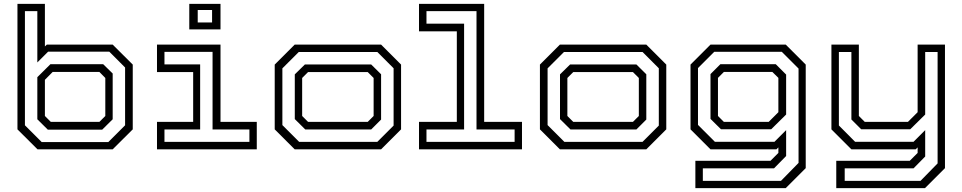

<svg xmlns="http://www.w3.org/2000/svg" viewBox="-20 -770 4962 990"><path d="M173.5 0 70 -103V-750H211.5V-530.5L221.5 -540H561L664.5 -437V-103L561 0ZM195 -37.5H538.5L625 -124V-422L543.5 -503.5H228L172.5 -448V-712.5H108.5V-124ZM226.5 -101.5 172.5 -155V-372L240 -439H512L561 -391V-155L507 -101.5ZM242 -141.5H492.5L523 -172V-368L492.5 -399H251.5L211.5 -358.5V-172Z M956 -618.5V-750H1117V-618.5ZM999.5 -654H1073.5V-718.5H999.5ZM789.5 0V-141.5H976V-398.5H789.5V-540H1117V-141.5H1304V0ZM828 -38.5H1266V-102.5H1076V-502.5H828V-438H1012V-102.5H828Z M1499.5 0 1396.5 -103V-437L1499.5 -540H1945L2048 -437V-103L1945 0ZM1522.5 -38.5H1925.5L2009.5 -122.5V-418L1925.5 -502H1520.5L1436 -417.5V-125ZM1554 -102.5 1500 -156V-386.5L1552 -437.5H1894L1945 -387V-153.5L1894 -102.5ZM1568.5 -141.5H1876L1906.5 -172V-368L1876 -398.5H1568.5L1538 -368V-172Z M2140.5 0V-141.5H2335.5V-608.5H2140.5V-750H2476.5V-141.5H2671.5V0ZM2179 -38.5H2633.5V-102.5H2437V-712.5H2179V-648H2373V-102.5H2179Z M2867 0 2764 -103V-437L2867 -540H3312.5L3415.5 -437V-103L3312.5 0ZM2890 -38.5H3293L3377 -122.5V-418L3293 -502H2888L2803.5 -417.5V-125ZM2921.5 -102.5 2867.5 -156V-386.5L2919.5 -437.5H3261.5L3312.5 -387V-153.5L3261.5 -102.5ZM2936 -141.5H3243.5L3274 -172V-368L3243.5 -398.5H2936L2905.5 -368V-172Z M3565.5 200V59H3953L3993.5 18.5V-10L3983.5 0H3643.5L3540.5 -103V-437L3643.5 -540H4031.5L4134.5 -437V97L4031.5 200ZM3604 162.5H4007L4097.5 70V-416.5L4011 -503H3663L3579 -419V-126L3666 -39H3973.5L4033.5 -99V34.5L3971 98H3604ZM3697.5 -103.5 3643.5 -157V-388L3694.5 -439H3980L4033.5 -385.5V-179.5L3956.5 -103.5ZM3712.5 -141.5H3943.5L3993.5 -191.5V-368.5L3962.5 -399H3712.5L3682 -368.5V-172Z M4370 0 4267 -103V-540H4408.5V-172L4439 -141.5H4661.5L4711.5 -191.5V-540H4852.5V97L4749.5 200H4292V59H4671L4711.5 18.5V-10L4701.5 0ZM4335.5 162.5H4726.5L4814.5 72.5V-502H4750.5V-179.5L4673.5 -103.5H4420.5L4370 -154V-502H4305.5V-123L4389 -39H4690.5L4750.5 -99V37L4690.5 98H4335.5Z"/></svg>

Font: Tourney Expanded
Style: Regular
Weight: 400
Width: 7
Designer: Tyler Finck
Foundry: Etcetera Type Co
Version: Version 1.010; ttfautohint (v1.8.3)